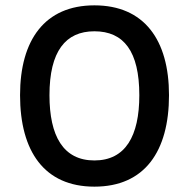

<svg xmlns="http://www.w3.org/2000/svg" viewBox="-20 -688 707 718"><path d="M333 10C521 10 612 -122 612 -332C612 -539 519 -668 333 -668C148 -668 55 -539 55 -332C55 -122 146 10 333 10ZM165 -332C165 -496 225 -571 333 -571C443 -571 501 -496 501 -332C501 -179 449 -88 333 -88C216 -88 165 -180 165 -332Z"/></svg>

Font: All Genders v4
Style: Regular
Weight: 400
Designer: Rassam Alawdi
Foundry: Rassam Art
Version: Version 3.100;FEAKit 1.0